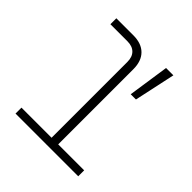

<svg xmlns="http://www.w3.org/2000/svg" viewBox="-191 -846 983 983"><g transform="rotate(45 300.0 -355.0)"><path d="M73 0V-43H291V-592Q291 -628 271.5 -647.5Q252 -667 216 -667H93V-710H216Q275 -710 307 -678Q339 -646 339 -587V-43H527V0ZM420 -487 453 -710H506L458 -487Z"/></g></svg>

Font: Geist Mono UltraLight
Style: Regular
Weight: 200
Monospace: yes
Designer: Basement.studio, Andrés Briganti, Mateo Zaragoza
Foundry: Basement.studio, Vercel, Andrés Briganti, Guido Ferreyra, Mateo Zaragoza
Version: Version 1.400; ttfautohint (v1.8.4.7-5d5b)